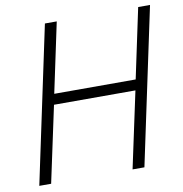

<svg xmlns="http://www.w3.org/2000/svg" viewBox="-82 -817 850 894"><g transform="rotate(-10 343.0 -370.0)"><path d="M32 0 189 -740H245L175 -410H560L630 -740H686L529 0H473L550 -360H165L88 0Z"/></g></svg>

Font: Be Vietnam Pro ExtraLight
Style: Italic
Weight: 200
Italic angle: -12°
Designer: Lam Bao, Tony Le, Vietanh Nguyen
Foundry: Yellow Type Foundry
Version: Version 1.002; ttfautohint (v1.8.3)